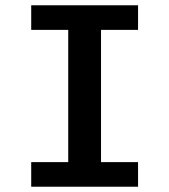

<svg xmlns="http://www.w3.org/2000/svg" viewBox="-20 -706 640 726"><path d="M98 0V-93H238V-593H98V-686H502V-593H362V-93H502V0Z"/></svg>

Font: Chivo Mono Medium
Style: Regular
Weight: 500
Monospace: yes
Designer: Hector Gatti
Foundry: Omnibus-Type
Version: Version 1.008